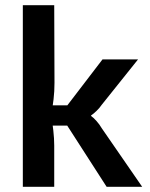

<svg xmlns="http://www.w3.org/2000/svg" viewBox="-20 -720 578 740"><path d="M512 -491 372 -316Q364 -304 352 -292.5Q340 -281 331 -275V-273Q340 -267 352 -253.5Q364 -240 372 -226L528 0H391L212 -278L375 -491ZM189 -700 190 -401Q190 -368 186.5 -338Q183 -308 177 -277Q182 -248 185.5 -217Q189 -186 189 -159V0H68V-700ZM264 -314V-236H150V-314Z"/></svg>

Font: Exo 2 SemiBold
Style: Regular
Weight: 600
Designer: Natanael Gama
Foundry: Natanael Gama
Version: Version 2.010